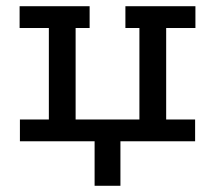

<svg xmlns="http://www.w3.org/2000/svg" viewBox="-20 -454 691 617"><path d="M284 143V0H44V-70H137V-364H43V-434H268V-364H223V-70H428V-364H383V-434H608V-364H514V-70H607V0H367V143Z"/></svg>

Font: Podkova Medium
Style: Regular
Weight: 500
Designer: Ilya Yudin
Foundry: Cyreal (www.cyreal.org)
Version: Version 2.103